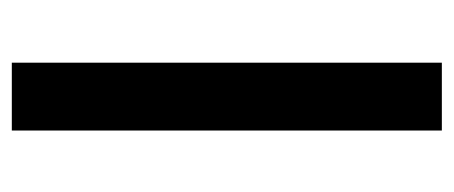

<svg xmlns="http://www.w3.org/2000/svg" viewBox="-236 -514 750 317"><g transform="rotate(-90 138.5 -355.0)"><path d="M194 -710H82V0H194Z"/></g></svg>

Font: RT Raleway SemiBold
Style: Regular
Weight: 400
Designer: Matt McInerney, Pablo Impallari, Rodrigo Fuenzalida — Edited by Milan Moffatt in April 2016
Foundry: Matt McInerney, Pablo Impallari, Rodrigo Fuenzalida — Edited by Milan Moffatt in April 2016
Version: Version 3.001